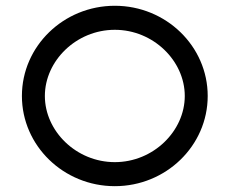

<svg xmlns="http://www.w3.org/2000/svg" viewBox="-20 -639 782 659"><path d="M134 -309.6C134 -430.1 241.7 -536.7 374.1 -536.7C506.4 -536.7 614.2 -430.1 614.2 -309.6C614.2 -189.1 506.4 -82.5 374.1 -82.5C241.7 -82.5 134 -189.1 134 -309.6ZM55.2 -309.6C55.2 -138.7 198.3 0 374.1 0C549.8 0 692.9 -138.7 692.9 -309.6C692.9 -480.5 549.8 -619.2 374.1 -619.2C198.3 -619.2 55.2 -480.5 55.2 -309.6Z"/></svg>

Font: Hi.
Style: Tall Regular
Weight: 400
Designer: Mew Too, Robert Jablonski
Foundry: Cannot Into Space Fonts
Version: Version 1.996